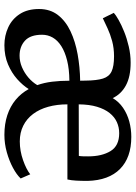

<svg xmlns="http://www.w3.org/2000/svg" viewBox="108 -714 617 873"><g transform="rotate(90 416.5 -277.5)"><path d="M185.5 11Q142 11 104.2 -6.5Q66.5 -24 43.8 -59Q21 -94 21 -146.5Q21 -197 48.2 -232.2Q75.5 -267.5 122 -289.5Q168.5 -311.5 227 -322Q285.5 -332.5 347 -333.5L346.5 -358.5Q346 -409 337.2 -437Q328.5 -465 305 -476.2Q281.5 -487.5 236 -487.5Q198.5 -487.5 166.5 -478.8Q134.5 -470 108.8 -458Q83 -446 63 -436.5L38.5 -486.5Q48 -495.5 70.5 -508.2Q93 -521 124 -533.5Q155 -546 191.5 -554.5Q228 -563 265 -563Q328.5 -563 368.2 -541.5Q408 -520 426 -481.5Q442.5 -509.5 470.2 -528.5Q498 -547.5 532.2 -556.8Q566.5 -566 602.5 -566Q696.5 -566 748.2 -514.8Q800 -463.5 802.5 -367.5Q802.5 -337 801.2 -314.8Q800 -292.5 796 -275.5H454.5Q454.5 -228 465.5 -188.2Q476.5 -148.5 498.2 -119.5Q520 -90.5 551.5 -74.8Q583 -59 623 -59Q666 -59 708 -73.8Q750 -88.5 772.5 -106.5L791.5 -63Q774 -44.5 742.8 -27.8Q711.5 -11 672.5 0Q633.5 11 593 11Q544 11 503.8 -2.2Q463.5 -15.5 433.8 -40.2Q404 -65 385 -99.5Q368 -72.5 339.8 -47.2Q311.5 -22 272.8 -5.5Q234 11 185.5 11ZM454.5 -327 689 -327.5Q690.5 -337 690.8 -348.8Q691 -360.5 691 -370Q691 -432 667 -471.5Q643 -511 585.5 -511Q559 -511 535.5 -500.5Q512 -490 494 -467.5Q476 -445 465.5 -410.2Q455 -375.5 454.5 -327ZM233 -58Q260 -58 285.8 -69Q311.5 -80 332.8 -98.2Q354 -116.5 367 -138.5Q356 -169.5 351.5 -206Q347 -242.5 347 -284.5Q294.5 -284 255.2 -274.2Q216 -264.5 189.8 -247.8Q163.5 -231 150.8 -208.8Q138 -186.5 138 -160.5Q138 -107 165 -82.5Q192 -58 233 -58Z"/></g></svg>

Font: Merriweather 28pt Medium
Style: Regular
Weight: 500
Version: Version 2.100